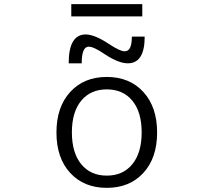

<svg xmlns="http://www.w3.org/2000/svg" viewBox="-20 -905 1040 935"><path d="M327.1 -825.2V-884.8H672.9V-825.2ZM509.8 -691.4Q563.5 -655.3 587.9 -655.3Q622.1 -655.3 622.1 -726.6H684.6Q684.6 -596.7 602.5 -596.7Q556.6 -596.7 489.3 -641.6Q436.5 -677.7 412.1 -677.7Q377.9 -677.7 377.9 -596.7H314.5Q314.5 -736.3 396.5 -737.3Q440.4 -737.3 509.8 -691.4ZM321.8 -63Q254.9 -135.7 254.9 -259.8Q254.9 -383.8 321.8 -457Q388.7 -530.3 500 -530.3Q611.3 -530.3 678.2 -457Q745.1 -383.8 745.1 -259.8Q745.1 -135.7 678.2 -63Q611.3 9.8 500 9.8Q388.7 9.8 321.8 -63ZM375.5 -105.5Q420.9 -49.8 500 -49.8Q579.1 -49.8 624.5 -105.5Q669.9 -161.1 669.9 -260.3Q669.9 -359.4 624.5 -414.6Q579.1 -469.7 500 -469.7Q420.9 -469.7 375.5 -414.6Q330.1 -359.4 330.1 -260.3Q330.1 -161.1 375.5 -105.5Z"/></svg>

Font: Gen Shin Gothic Monospace Normal
Style: Regular
Weight: 350
Designer: [Source Han Sans]
Ryoko NISHIZUKA  (kana & ideographs); Paul D. Hunt (Latin, Greek & Cyrillic); Wenlong ZHANG  (bopomofo
Version: Version 1.002.20150607